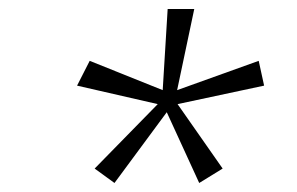

<svg xmlns="http://www.w3.org/2000/svg" viewBox="-20 -932 658 426"><path d="M190 -558 330 -701 151 -742 179 -797 341 -732 352 -912H411L373 -732L554 -797L566 -742L374 -701L474 -558L422 -526L350 -683L234 -526Z"/></svg>

Font: Krub Light
Style: Italic
Weight: 300
Italic angle: -8°
Designer: Ekaluck Peanpanawate
Foundry: Cadson Demak Co.,Ltd.
Version: Version 1.000; ttfautohint (v1.6)